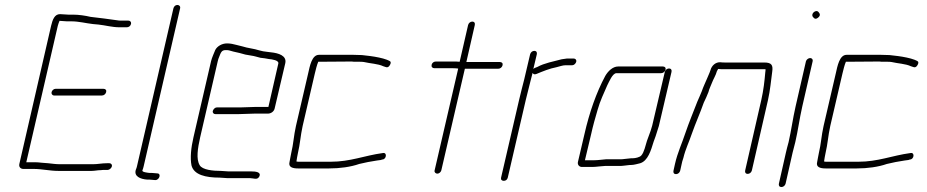

<svg xmlns="http://www.w3.org/2000/svg" viewBox="-20 -695 3737 774"><path d="M198 -310H391C399 -310 406 -316 408 -324C410 -332 405 -337 397 -337H204C197 -337 190 -331 188 -324C186 -317 191 -310 198 -310ZM497 -612H468C462 -612 458 -612 454 -613C418 -618 382 -623 345 -627C324 -632 298 -636 273 -636H255C243 -636 233 -638 222 -638C200 -638 192 -616 186 -591L58 -34C55 -21 64 -13 77 -14H115C150 -14 180 -6 216 -6H349C362 -6 373 -9 385 -9C392 -10 398 -10 404 -10H414C421 -10 429 -17 431 -24C433 -31 428 -37 421 -37H411C391 -37 374 -33 355 -33H223C205 -33 192 -35 174 -37L148 -39C139 -40 130 -41 121 -41H86L213 -591C215 -599 218 -606 220 -611C230 -611 238 -609 249 -609H267C298 -609 327 -601 355 -598C358 -598 374 -596 377 -596C405 -593 432 -585 462 -585H491C499 -585 506 -590 508 -598C510 -606 505 -612 497 -612Z M679 -661 532 -24C531 -20 530 -16 528 -12C518 16 546 27 573 29C580 29 587 29 594 30L606 31C623 31 631 4 614 4L603 3C595 2 588 2 581 2C574 1 552 -1 554 -8C556 -13 558 -19 559 -24L706 -661C708 -669 703 -675 695 -675C687 -675 681 -669 679 -661Z M871 -6C839 -6 796 -10 785 -29C770 -54 777 -97 787 -142L858 -449C859 -454 861 -460 864 -467C870 -482 873 -493 889 -493C894 -493 899 -493 903 -492L921 -487C936 -484 956 -479 969 -475L992 -471C1007 -469 1017 -465 1030 -462L1047 -460L1064 -457C1076 -456 1105 -452 1102 -439L1062 -264H1012C999 -264 964 -262 949 -262H854C847 -262 840 -255 838 -248C836 -241 841 -235 848 -235H943C957 -235 993 -237 1006 -237H1060C1072 -237 1084 -245 1087 -257L1130 -440C1137 -471 1102 -481 1073 -484L1057 -486C1045 -487 1036 -489 1025 -492C1004 -499 978 -501 957 -508L933 -514C920 -517 911 -520 895 -520C875 -520 856 -509 848 -494C844 -484 834 -462 831 -449L760 -142C750 -99 746 -58 752 -28C762 10 809 21 865 21C875 21 885 23 895 23H987C1002 23 1017 32 1025 17C1035 -2 1009 -4 993 -4H901C891 -4 881 -6 871 -6Z M1404 -474H1266C1237 -474 1229 -429 1222 -398L1173 -187C1164 -147 1163 -115 1154 -78C1151 -66 1150 -54 1147 -41C1142 -21 1160 -16 1181 -16H1307C1350 -16 1394 -22 1428 -34C1448 -39 1478 -45 1500 -48L1515 -50L1521 -52C1538 -52 1542 -82 1523 -78C1449 -68 1393 -43 1313 -43H1187C1183 -43 1179 -43 1175 -44C1177 -55 1178 -66 1181 -78C1190 -116 1191 -146 1200 -187L1249 -398C1252 -411 1258 -435 1263 -446L1398 -447C1403 -446 1409 -446 1415 -446H1432C1436 -446 1441 -446 1447 -445C1472 -439 1504 -438 1525 -428L1534 -425C1541 -422 1547 -424 1552 -433C1557 -442 1556 -447 1549 -450L1540 -454C1522 -461 1495 -466 1473 -469L1456 -471C1450 -472 1444 -472 1439 -473C1429 -473 1415 -474 1404 -474Z M1867 -594 1833 -446C1824 -447 1816 -447 1808 -447H1737C1729 -447 1722 -442 1720 -434C1718 -426 1723 -420 1731 -420H1802C1809 -420 1816 -420 1824 -419C1825 -419 1826 -419 1827 -418L1732 -8C1730 -1 1736 5 1743 5C1750 5 1757 -1 1759 -8L1854 -418H1989C1997 -418 2004 -424 2006 -432C2008 -440 2003 -445 1995 -445H1860L1894 -594C1896 -602 1892 -608 1884 -608C1876 -608 1869 -602 1867 -594Z M2117 -476 2093 -374C2087 -350 2079 -320 2073 -294L2000 21C1998 29 2003 34 2011 34C2019 34 2025 29 2027 21L2100 -294C2106 -320 2115 -352 2120 -374L2127 -401C2131 -395 2135 -394 2143 -397C2167 -407 2196 -419 2223 -424C2235 -427 2249 -432 2260 -432H2287C2294 -432 2301 -439 2303 -446C2305 -453 2300 -459 2293 -459H2265C2259 -458 2251 -457 2244 -456C2211 -447 2175 -441 2146 -425C2141 -423 2134 -421 2130 -417L2144 -476C2146 -484 2142 -490 2134 -490C2126 -490 2119 -484 2117 -476Z M2652 -427H2472C2450 -427 2431 -408 2420 -389C2384 -322 2356 -242 2336 -154L2310 -43C2307 -32 2314 -23 2324 -22H2369C2376 -22 2386 -23 2395 -24L2419 -26H2476C2481 -26 2487 -26 2494 -27L2511 -29C2517 -30 2522 -30 2526 -30C2535 -30 2553 -35 2561 -37C2592 -47 2604 -88 2615 -124L2623 -146C2629 -164 2630 -167 2636 -187L2687 -405C2689 -413 2685 -419 2677 -419C2669 -419 2662 -413 2660 -405L2609 -188C2604 -169 2602 -166 2596 -149L2588 -127C2582 -109 2577 -81 2565 -68C2559 -61 2541 -57 2531 -57C2526 -57 2521 -57 2515 -56L2496 -54C2491 -53 2487 -53 2482 -53H2424C2410 -52 2390 -49 2375 -49H2338L2363 -154C2370 -186 2380 -222 2389 -252C2399 -288 2415 -321 2428 -351C2435 -364 2449 -400 2465 -400H2645C2653 -400 2661 -406 2663 -414C2665 -422 2660 -427 2652 -427Z M2722 -7 2728 -34C2729 -39 2731 -48 2735 -59C2743 -93 2758 -123 2769 -156C2784 -199 2802 -238 2817 -281C2825 -298 2830 -308 2836 -324C2839 -337 2846 -350 2850 -361C2855 -375 2866 -392 2870 -408L2875 -417H2876C2883 -416 2890 -416 2898 -416H3066C3066 -412 3066 -408 3065 -403C3062 -368 3058 -332 3049 -292L2984 -8C2982 0 2986 6 2994 6C3002 6 3009 0 3011 -8L3076 -292C3085 -332 3088 -370 3093 -406C3097 -433 3090 -443 3061 -443H2904C2897 -443 2891 -443 2884 -444C2865 -445 2849 -431 2844 -412C2841 -402 2834 -388 2831 -380C2824 -363 2815 -345 2809 -327C2803 -311 2798 -302 2791 -285C2774 -241 2758 -203 2743 -159C2730 -119 2711 -79 2701 -34L2695 -7C2693 1 2697 7 2705 7C2713 7 2720 1 2722 -7Z M3229 -448 3187 -265C3176 -217 3170 -170 3159 -122C3155 -107 3151 -93 3148 -79L3120 45C3118 53 3122 59 3130 59C3138 59 3145 53 3147 45L3175 -79C3178 -92 3182 -107 3186 -122C3197 -169 3203 -217 3214 -265L3256 -448C3258 -455 3253 -461 3246 -461C3239 -461 3231 -455 3229 -448ZM3257 -627C3262 -621 3267 -615 3278 -624C3289 -633 3285 -640 3280 -646C3270 -659 3247 -640 3257 -627Z M3531 -474H3393C3364 -474 3356 -429 3349 -398L3300 -187C3291 -147 3290 -115 3281 -78C3278 -66 3277 -54 3274 -41C3269 -21 3287 -16 3308 -16H3434C3477 -16 3521 -22 3555 -34C3575 -39 3605 -45 3627 -48L3642 -50L3648 -52C3665 -52 3669 -82 3650 -78C3576 -68 3520 -43 3440 -43H3314C3310 -43 3306 -43 3302 -44C3304 -55 3305 -66 3308 -78C3317 -116 3318 -146 3327 -187L3376 -398C3379 -411 3385 -435 3390 -446L3525 -447C3530 -446 3536 -446 3542 -446H3559C3563 -446 3568 -446 3574 -445C3599 -439 3631 -438 3652 -428L3661 -425C3668 -422 3674 -424 3679 -433C3684 -442 3683 -447 3676 -450L3667 -454C3649 -461 3622 -466 3600 -469L3583 -471C3577 -472 3571 -472 3566 -473C3556 -473 3542 -474 3531 -474Z"/></svg>

Font: Electronic
Style: LtIt
Weight: 300
Version: Version 1.011